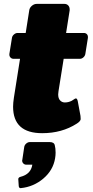

<svg xmlns="http://www.w3.org/2000/svg" viewBox="-20 -670 482 990"><path d="M74.2 252.5Q75.8 244.2 85.8 241.7Q139.2 228.3 146.7 179.2H115.8Q106.7 179.2 100.4 172.9Q94.2 166.7 94.2 157.5Q94.2 156.7 94.6 155.8Q95 155 95 154.2L105 87.5Q106.7 77.5 115.4 70Q124.2 62.5 134.2 62.5H235.8Q259.2 62.5 262.5 79.2Q266.7 94.2 266.7 117.5Q266.7 130.8 264.2 145.8Q254.2 207.5 203.8 250.4Q153.3 293.3 87.5 300H85.8Q78.3 300 76.7 290ZM28.3 -387.5V-391.7L41.7 -475Q43.3 -485 52.1 -492.5Q60.8 -500 70.8 -500H112.5L130.8 -616.7Q132.5 -630 144.2 -640Q155.8 -650 170 -650H311.7Q324.2 -650 331.7 -642.1Q339.2 -634.2 339.2 -621.7V-616.7L320.8 -500H412.5Q421.7 -500 427.5 -494.2Q433.3 -488.3 433.3 -479.2V-475L420 -391.7Q418.3 -381.7 410 -374.2Q401.7 -366.7 391.7 -366.7H308.3L281.7 -200Q280 -188.3 280 -183.3Q280 -162.5 290 -152.1Q300 -141.7 314.2 -141.7Q332.5 -141.7 349.2 -150Q352.5 -151.7 357.1 -155Q361.7 -158.3 365.4 -160.4Q369.2 -162.5 371.7 -162.5Q377.5 -162.5 380.8 -149.2L395 -72.5Q395.8 -67.5 395.8 -59.2V-54.2Q393.3 -43.3 375.8 -32.5Q299.2 16.7 197.5 16.7Q47.5 16.7 47.5 -120Q47.5 -139.2 51.7 -166.7L83.3 -366.7H50Q40.8 -366.7 34.6 -372.9Q28.3 -379.2 28.3 -387.5Z"/></svg>

Font: BoonTook Mon
Style: Italic
Weight: 400
Italic angle: -9°
Designer: Sungsit Sawaiwan
Foundry: FontUni
Version: Version 3.0